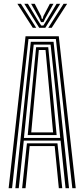

<svg xmlns="http://www.w3.org/2000/svg" viewBox="-20 -991 444 1011"><path d="M25.5 0 114.5 -800H289.5L378.8 0H360.8L274.2 -785.5H130L43.5 0ZM60.8 0 142.2 -770.8H262L343.5 0H325.2L299 -250.5H105.2L78.8 0ZM106 -264.8H297.2L274.5 -493L246.5 -756.2H157.5L129.2 -493ZM126 -279.8 146.2 -493 170.2 -742.5H234L258.2 -493L278.2 -279.8ZM144.5 -294H259.5L241.5 -493L219.8 -727.8H184.5L162.8 -493ZM96.5 0 121.8 -236.2H282.5L307.8 0H289.8L268 -222H136.2L114.5 0ZM71.5 -971H90.2L170.8 -844.5H152.8ZM108 -971H127L180 -882.8L197 -856.5H208.2L225 -882.8L278 -971H297L218.5 -844.5H186.5ZM143.8 -971H163L196.5 -906L200 -892H205.2L208.5 -906L242.5 -971H261.5L219.5 -896.2L209 -874.5H196.2L185.8 -896.2ZM314.8 -971H333.5L252.2 -844.5H234.2Z"/></svg>

Font: Big Shoulders Inline Text Medium
Style: Regular
Weight: 500
Designer: Patric King
Foundry: XO Type Co
Version: Version 1.000